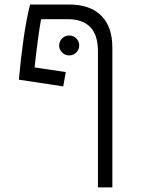

<svg xmlns="http://www.w3.org/2000/svg" viewBox="-20 -606 626 851"><path d="M414.1 224.6V-378.4Q414.1 -451.2 379.9 -486.1Q345.7 -521 280.3 -521H162.1Q155.8 -487.3 148.4 -432.6Q141.1 -377.9 133.3 -307.1L271.5 -286.6L260.3 -223.1L63.5 -252.9Q72.8 -353.5 85 -438Q97.2 -522.5 113.3 -585.9H287.1Q379.4 -585.9 428.7 -536.6Q478 -487.3 478 -395.5V224.6ZM286.6 -360.4Q268.6 -360.4 255.4 -373.3Q242.2 -386.2 242.2 -404.3Q242.2 -422.9 255.4 -435.8Q268.6 -448.7 286.6 -448.7Q305.2 -448.7 318.1 -435.8Q331.1 -422.9 331.1 -404.3Q331.1 -386.2 318.1 -373.3Q305.2 -360.4 286.6 -360.4Z"/></svg>

Font: Cascadia Mono PL Light
Style: Regular
Weight: 300
Monospace: yes
Designer: Aaron Bell
Foundry: Saja Typeworks
Version: Version 2404.023; ttfautohint (v1.8.4)